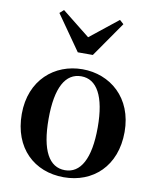

<svg xmlns="http://www.w3.org/2000/svg" viewBox="-92 -907 806 993"><g transform="rotate(10 310.5 -410.0)"><path d="M350 -633 478 -817 457 -836 310 -719 163 -836 142 -817 271 -633ZM311 -21C228 -21 182 -102 182 -268C182 -433 228 -514 311 -514C392 -514 440 -433 440 -268C440 -102 392 -21 311 -21ZM311 -551C165 -551 41 -448 41 -269C41 -90 156 16 311 16C464 16 581 -89 581 -269C581 -449 456 -551 311 -551Z"/></g></svg>

Font: Noto Serif CJK JP
Style: Bold
Weight: 700
Designer: Ryoko NISHIZUKA 西塚涼子 (kana & ideographs); Frank Grießhammer (Latin, Greek & Cyrillic); Wenlong ZHANG 张文龙 (bopomofo); San
Foundry: Adobe Systems Incorporated
Version: Version 1.000;PS 1;hotconv 16.6.53;makeotf.lib2.5.65590